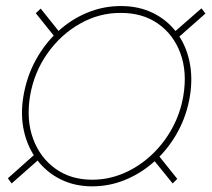

<svg xmlns="http://www.w3.org/2000/svg" viewBox="-20 -623 721 652"><path d="M293 9.8Q233.9 9.8 186 -13.9Q138.2 -37.6 106.2 -79.6Q74.2 -121.6 61.5 -177.2Q48.8 -232.9 59.6 -296.9Q70.8 -363.3 101.3 -418.9Q131.8 -474.6 176.5 -515.9Q221.2 -557.1 275.9 -579.8Q330.6 -602.5 390.6 -602.5Q451.2 -602.5 499 -579.1Q546.9 -555.7 578.6 -514.2Q610.4 -472.7 622.8 -417Q635.3 -361.3 625 -296.9Q614.3 -231.4 583.7 -175.5Q553.2 -119.6 508.1 -78.1Q462.9 -36.6 408 -13.4Q353 9.8 293 9.8ZM293 -12.7Q348.1 -12.7 399.4 -34.4Q450.7 -56.2 492.9 -95.2Q535.2 -134.3 563.7 -185.8Q592.3 -237.3 602.5 -296.9Q616.2 -378.4 592.5 -442.4Q568.8 -506.3 516.1 -543Q463.4 -579.6 389.6 -579.1Q316.9 -579.6 251.5 -542.5Q186 -505.4 140.9 -441.4Q95.7 -377.4 82 -296.9Q68.8 -215.8 92.5 -151.6Q116.2 -87.4 168.5 -50Q220.7 -12.7 293 -12.7ZM577.1 -488.3 563.5 -506.8 664.1 -594.7 677.7 -577.1ZM566.4 0 495.1 -87.9 511.7 -103.5 582 -15.6ZM19.5 0 6.8 -17.6 105.5 -105.5 119.1 -87.9ZM171.9 -490.2 101.6 -578.1 118.2 -593.8 188.5 -505.9Z"/></svg>

Font: Inter Thin
Style: Italic
Weight: 250
Italic angle: -9.3988°
Designer: Rasmus Andersson
Foundry: rsms
Version: Version 4.001;git-66647c0bb